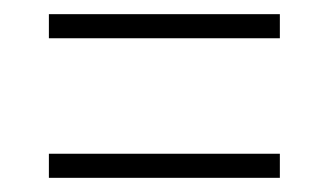

<svg xmlns="http://www.w3.org/2000/svg" viewBox="-20 -493 465 271"><path d="M49 -439V-473H375V-439ZM49 -242V-276H375V-242Z"/></svg>

Font: Noto Serif ExtraCondensed ExtraLight
Style: Regular
Weight: 200
Width: 2
Designer: Monotype Design Team
Foundry: Monotype Imaging Inc.
Version: Version 2.015